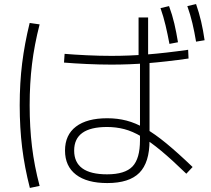

<svg xmlns="http://www.w3.org/2000/svg" viewBox="-20 -868 1040 945"><path d="M508 33Q408 33 354 -8.5Q300 -50 300 -127Q300 -204 354 -245Q408 -286 508 -286Q558 -286 602.5 -274.5Q647 -263 694.5 -236Q742 -209 798.5 -162.5Q855 -116 928 -46L897 -13Q827 -81 773.5 -125.5Q720 -170 676 -196Q632 -222 591.5 -232.5Q551 -243 507 -243Q345 -243 345 -127Q345 -10 507 -10Q595 -10 632 -48.5Q669 -87 669 -178V-578H662V-782H709V-581H716V-177Q716 -68 666 -17.5Q616 33 508 33ZM127 57Q101 -44 89 -141.5Q77 -239 77 -350Q77 -460 89 -556.5Q101 -653 126 -755L175 -748Q149 -647 137.5 -552Q126 -457 126 -350Q126 -241 137.5 -146Q149 -51 175 47ZM814 -652Q805 -700 795 -742.5Q785 -785 770 -828L812 -838Q828 -795 838 -752Q848 -709 856 -660ZM945 -663Q937 -711 927 -753.5Q917 -796 902 -838L945 -848Q960 -805 970 -762Q980 -719 987 -670ZM529 -550Q471 -550 406.5 -553Q342 -556 295 -560L298 -603Q344 -599 407.5 -596Q471 -593 529 -593Q615 -593 704.5 -600Q794 -607 906 -623L908 -580Q796 -564 706.5 -557Q617 -550 529 -550Z"/></svg>

Font: M PLUS 2 Light
Style: Regular
Weight: 300
Designer: Coji Morishita
Foundry: UNDERFOREST DESIGN
Version: Version 1.001